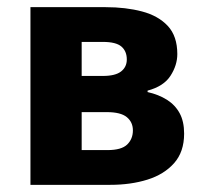

<svg xmlns="http://www.w3.org/2000/svg" viewBox="-20 -516 568 536"><path d="M65 0V-496H275Q331 -496 376.5 -484Q422 -472 448.5 -443.5Q475 -415 475 -365Q475 -334 456 -304.5Q437 -275 392 -263V-259Q423 -252 446 -237.5Q469 -223 481.5 -200Q494 -177 494 -143Q494 -92 466 -60.5Q438 -29 391.5 -14.5Q345 0 288 0ZM208 -304H267Q302 -304 318 -316.5Q334 -329 334 -350Q334 -373 319 -386Q304 -399 267 -399H208ZM208 -97H280Q319 -97 335 -112.5Q351 -128 351 -152Q351 -175 334 -189Q317 -203 278 -203H208Z"/></svg>

Font: Source Sans 3
Style: Bold
Weight: 700
Designer: Paul D. Hunt
Foundry: Adobe
Version: Version 3.052;hotconv 1.1.0;makeotfexe 2.6.0